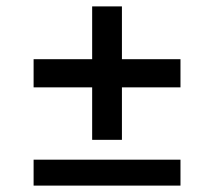

<svg xmlns="http://www.w3.org/2000/svg" viewBox="-20 -593 669 600"><path d="M268 -156V-320H85V-408H268V-573H361V-408H544V-320H361V-156ZM85 -13V-94H544V-13Z"/></svg>

Font: Figtree SemiBold
Style: Regular
Weight: 600
Designer: Erik Kennedy
Foundry: Erik Kennedy
Version: Version 2.001; ttfautohint (v1.8.4.7-5d5b);gftools[0.9.27]